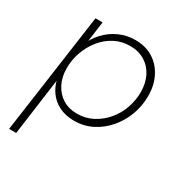

<svg xmlns="http://www.w3.org/2000/svg" viewBox="-163 -629 926 963"><g transform="rotate(30 300.0 -147.5)"><path d="M21 204 119 -493H160L138 -331L126 -340Q146 -389 179 -424.5Q212 -460 255.5 -479.5Q299 -499 348 -499Q407 -499 450.5 -472Q494 -445 518.5 -397Q543 -349 543 -287Q543 -230 523.5 -177.5Q504 -125 468.5 -83.5Q433 -42 385.5 -18Q338 6 282 6Q231 6 192.5 -14Q154 -34 130.5 -70Q107 -106 101 -152L112 -162L62 204ZM277 -32Q326 -32 367 -53.5Q408 -75 438.5 -111Q469 -147 485 -192.5Q501 -238 501 -285Q501 -336 481.5 -375.5Q462 -415 425.5 -437.5Q389 -460 341 -460Q292 -460 251.5 -439Q211 -418 181.5 -381.5Q152 -345 135.5 -299.5Q119 -254 119 -205Q119 -154 139 -115Q159 -76 194 -54Q229 -32 277 -32Z"/></g></svg>

Font: Hanken Grotesk ExtraLight
Style: Italic
Weight: 250
Italic angle: -8°
Designer: Alfredo Marco Pradil
Foundry: Hanken Design Co.
Version: Version 3.013